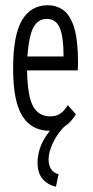

<svg xmlns="http://www.w3.org/2000/svg" viewBox="-20 -488 353 731"><path d="M169 10Q101 10 65.5 -45.5Q30 -101 30 -227Q30 -355 64 -411.5Q98 -468 161 -468Q197 -468 223 -448Q249 -428 263 -380.5Q277 -333 277 -251Q277 -233 276 -220H83Q85 -120 106.5 -82.5Q128 -45 171 -45Q195 -45 211 -56.5Q227 -68 238 -88L269 -53Q251 -23 226 -6.5Q201 10 169 10ZM84 -273H222Q222 -348 207.5 -382Q193 -416 158 -416Q126 -416 108.5 -386Q91 -356 84 -273ZM203 175 193 223Q162 216 142.5 193.5Q123 171 123 133Q123 50 199 -21L223 -4Q196 24 180.5 58Q165 92 165 119Q165 140 174 155Q183 170 203 175Z"/></svg>

Font: Inconsolata ExtraCondensed Thin
Style: Regular
Weight: 100
Width: 2
Monospace: yes
Designer: Raph Levien, Cyreal, Brenton Simpson
Foundry: Raph Levien, Cyreal, Google
Version: Version 3.100; ttfautohint (v1.8.4.7-5d5b)